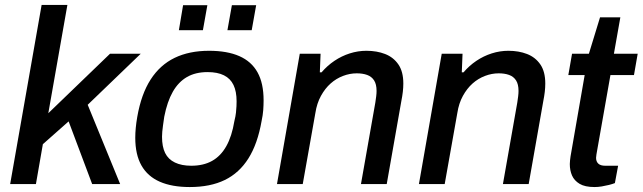

<svg xmlns="http://www.w3.org/2000/svg" viewBox="-20 -743 2594 775"><path d="M21 0 148 -723H252L175 -286L424 -526H548L334 -320L465 0H352L257 -253L153 -161L125 0Z M746 12Q674 12 625 -9.5Q576 -31 551 -75Q526 -119 526 -187Q526 -206 528 -227Q530 -248 534 -271Q550 -363 588 -422Q626 -481 685 -509.5Q744 -538 824 -538Q897 -538 946 -516.5Q995 -495 1019.5 -451Q1044 -407 1044 -338Q1044 -319 1042.5 -298.5Q1041 -278 1036 -255Q1020 -163 983 -104Q946 -45 887.5 -16.5Q829 12 746 12ZM752 -74Q801 -74 836 -93.5Q871 -113 893.5 -153Q916 -193 926 -254Q931 -274 932.5 -288.5Q934 -303 934.5 -314Q935 -325 935 -334Q935 -374 922.5 -400Q910 -426 884 -439Q858 -452 818 -452Q769 -452 734.5 -432Q700 -412 677.5 -372.5Q655 -333 643 -272Q640 -252 638 -237Q636 -222 635 -211.5Q634 -201 634 -191Q634 -151 646.5 -125.5Q659 -100 686 -87Q713 -74 752 -74ZM702 -621 719 -722H817L799 -621ZM898 -621 916 -722H1014L996 -621Z M1098 0 1190 -526H1274L1271 -451H1278Q1301 -478 1330 -497.5Q1359 -517 1392 -527.5Q1425 -538 1459 -538Q1501 -538 1534.5 -525Q1568 -512 1588 -483Q1608 -454 1608 -406Q1608 -390 1606 -372.5Q1604 -355 1600 -335L1541 0H1437L1495 -329Q1497 -342 1498.5 -354Q1500 -366 1500 -376Q1500 -403 1490 -418.5Q1480 -434 1462 -440.5Q1444 -447 1420 -447Q1392 -447 1364.5 -436.5Q1337 -426 1314.5 -406Q1292 -386 1275.5 -356Q1259 -326 1253 -287L1202 0Z M1671 0 1763 -526H1847L1844 -451H1851Q1874 -478 1903 -497.5Q1932 -517 1965 -527.5Q1998 -538 2032 -538Q2074 -538 2107.5 -525Q2141 -512 2161 -483Q2181 -454 2181 -406Q2181 -390 2179 -372.5Q2177 -355 2173 -335L2114 0H2010L2068 -329Q2070 -342 2071.5 -354Q2073 -366 2073 -376Q2073 -403 2063 -418.5Q2053 -434 2035 -440.5Q2017 -447 1993 -447Q1965 -447 1937.5 -436.5Q1910 -426 1887.5 -406Q1865 -386 1848.5 -356Q1832 -326 1826 -287L1775 0Z M2380 12Q2341 12 2319.5 -1Q2298 -14 2289 -34.5Q2280 -55 2280 -81Q2280 -89 2281 -96.5Q2282 -104 2283 -112L2340 -440H2274L2289 -526H2357L2402 -673H2484L2458 -526H2554L2539 -440H2444L2390 -134Q2389 -130 2387.5 -119.5Q2386 -109 2386 -106Q2386 -91 2395 -82.5Q2404 -74 2423 -74H2475L2462 -4Q2452 0 2438 3.5Q2424 7 2409 9.5Q2394 12 2380 12Z"/></svg>

Font: Archivo SemiBold Medium
Style: Italic
Weight: 500
Italic angle: -10°
Version: Version 2.001